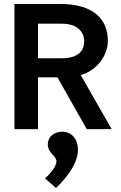

<svg xmlns="http://www.w3.org/2000/svg" viewBox="-20 -643 603 956"><path d="M52 0H169V-258H266L412 0H536L382 -269C463 -293 517 -366 517 -440C517 -550 442 -623 282 -623H52ZM169 -353V-525H288C364 -525 399 -486 399 -437C399 -386 364 -353 289 -353ZM259 293C330 224 368 160 368 102C368 49 337 13 289 13C250 13 218 37 218 76C218 119 261 133 261 160C261 181 241 213 204 245Z"/></svg>

Font: Inconsolata SemiExpanded
Style: Bold
Weight: 700
Width: 6
Monospace: yes
Designer: Raph Levien, Cyreal, Brenton Simpson
Foundry: Raph Levien, Cyreal, Google
Version: Version 3.100